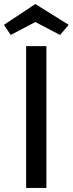

<svg xmlns="http://www.w3.org/2000/svg" viewBox="-45 -928 360 948"><path d="M184.1 0H84V-700.2H184.1ZM251.5 -755.4 129.4 -819.3 7.8 -755.4 -25.4 -805.2 129.4 -908.2 294.4 -805.2Z"/></svg>

Font: Bruno Ace
Style: Regular
Weight: 400
Designer: Astigmatic (AOETI)
Foundry: Astigmatic (AOETI)
Version: Version 1.000